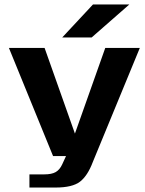

<svg xmlns="http://www.w3.org/2000/svg" viewBox="-20 -700 651 861"><path d="M229 141H112V82H178Q212 82 230 71.5Q248 61 259 37L276 0H218L20 -485H180L316 -101L452 -485H607L396 27Q373 88 339 114.5Q305 141 229 141ZM259 -532 397 -680H560L391 -532Z"/></svg>

Font: Sarpanch
Style: Bold
Weight: 700
Designer: Manushi Parikh (Devanagari and Latin), Jyotish Sonowal (Devanagari)
Foundry: Indian Type Foundry
Version: Version 2.004;PS 1.0;hotconv 1.0.78;makeotf.lib2.5.61930; tt